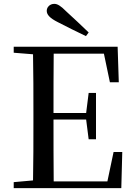

<svg xmlns="http://www.w3.org/2000/svg" viewBox="-20 -974 696 994"><path d="M439 -806C401 -843 361 -880 325 -913C294 -944 278 -954 261 -954C238 -954 222 -937 222 -918C222 -899 236 -881 280 -859C327 -835 376 -810 425 -787ZM549 -548H595L589 -732H51V-701L151 -693C153 -593 153 -493 153 -392V-339C153 -239 153 -138 151 -40L51 -31V0H608L613 -187H568L536 -35H258C257 -136 257 -238 257 -355H426L439 -253H477V-493H439L426 -389H257C257 -497 257 -598 258 -696H518Z"/></svg>

Font: Noto Serif TC Medium
Style: Regular
Weight: 500
Designer: Ryoko NISHIZUKA 西塚涼子 (kana & ideographs); Frank Grießhammer (Latin, Greek & Cyrillic); Wenlong ZHANG 张文龙 (bopomofo); San
Foundry: Adobe
Version: Version 2.001;hotconv 1.1.0;makeotfexe 2.6.0